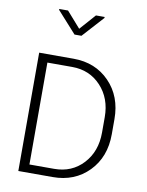

<svg xmlns="http://www.w3.org/2000/svg" viewBox="-96 -955 780 1022"><g transform="rotate(10 294.5 -443.5)"><path d="M261.2 -595.2H127.4V-44.4H261.2Q356.4 -44.4 417.5 -110.4Q478.5 -176.3 478.5 -278.8V-362.3Q478.5 -463.4 417.2 -529.3Q356 -595.2 261.2 -595.2ZM261.2 0H75.2V-639.6H261.2Q379.4 -639.6 455.3 -561.5Q531.2 -483.4 531.2 -360.8V-278.8Q531.2 -155.3 455.3 -77.6Q379.4 0 261.2 0ZM385.3 -887.2V-881.8L281.2 -767.1H243.7L140.1 -882.3V-887.2H187.5L262.7 -801.8L338.4 -887.2Z"/></g></svg>

Font: Yantramanav Light
Style: Regular
Weight: 300
Version: Version 1.001;PS 1.0;hotconv 1.0.72;makeotf.lib2.5.5900; ttf